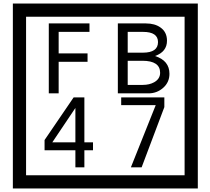

<svg xmlns="http://www.w3.org/2000/svg" viewBox="-20 -980 1195 1090"><path d="M1103 90H53V-960H1103ZM1028 15V-885H128V15ZM488 -799H313V-677H477V-629H313V-450H257V-847H488ZM942 -561Q942 -513 906.5 -481.5Q871 -450 823 -450H649V-847H808Q859 -847 891 -824Q928 -798 928 -749Q928 -686 860 -662Q942 -636 942 -561ZM877 -741Q877 -799 792 -799H705V-681H791Q877 -681 877 -741ZM889 -567Q889 -635 788 -635H705V-498H791Q828 -498 855 -513Q889 -532 889 -567ZM508 -127H459V-30H408V-127H233V-185L398 -427H459V-172H508ZM408 -172V-367L277 -172ZM913 -372 784 -30H723L864 -383H668V-427H913Z"/></svg>

Font: Unicode BMP Fallback SIL
Style: Regular
Weight: 400
Foundry: NRSI, SIL International
Version: Version 5.1 Based on Unicode 5.1